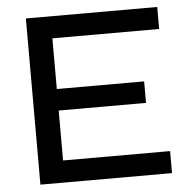

<svg xmlns="http://www.w3.org/2000/svg" viewBox="-49 -698 750 747"><g transform="rotate(-5 326.5 -324.5)"><path d="M175 -281V-86H593V0H79V-649H592V-563H175V-365H516V-281Z"/></g></svg>

Font: Syne Medium
Style: Regular
Weight: 500
Designer: Lucas Descroix
Foundry: Bonjour Monde
Version: Version 2.200; ttfautohint (v1.8.4)